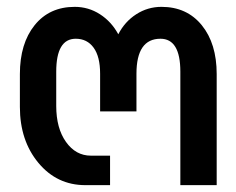

<svg xmlns="http://www.w3.org/2000/svg" viewBox="-20 -540 689 560"><path d="M272 -325Q272 -375 253 -401Q234 -427 201 -427Q144 -427 144 -331V-231Q144 -166 172.5 -126Q201 -86 245 -86H301V0H229Q146 0 92 -65Q38 -130 38 -228V-324Q38 -413 81 -466.5Q124 -520 198 -520Q238 -520 271.5 -498.5Q305 -477 325 -440Q344 -477 377.5 -498.5Q411 -520 451 -520Q525 -520 568.5 -466.5Q612 -413 612 -324V0H506V-331Q506 -427 448 -427Q378 -427 378 -325V-215H272Z"/></svg>

Font: LT Superior Semi-bold
Style: Regular
Weight: 600
Designer: Daniel Lyons
Foundry: LyonsType
Version: Version 1.0